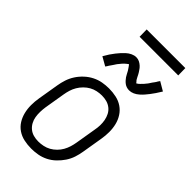

<svg xmlns="http://www.w3.org/2000/svg" viewBox="-277 -975 1054 1054"><g transform="rotate(45 250.0 -447.5)"><path d="M202 8Q173 8 145.5 2Q118 -4 96 -19Q74 -34 60 -56.5Q46 -79 39.5 -105.5Q33 -132 33 -160.5Q33 -189 38 -218L58 -338Q62 -363 70 -387.5Q78 -412 92.5 -434.5Q107 -457 127.5 -476Q148 -495 172 -507Q196 -519 221 -523.5Q246 -528 271 -528Q300 -528 327.5 -522Q355 -516 377 -501Q399 -486 413.5 -463.5Q428 -441 434.5 -414.5Q441 -388 441 -359.5Q441 -331 436 -302L416 -182Q412 -157 404 -132.5Q396 -108 381 -85.5Q366 -63 346 -44Q326 -25 302 -13Q278 -1 252.5 3.5Q227 8 202 8ZM202 -47Q220 -47 239.5 -51Q259 -55 276 -64.5Q293 -74 307.5 -88.5Q322 -103 331.5 -120Q341 -137 346.5 -155Q352 -173 355 -191L375 -311Q379 -331 379.5 -350.5Q380 -370 376.5 -388.5Q373 -407 364.5 -423.5Q356 -440 341.5 -451.5Q327 -463 309 -468Q291 -473 271 -473Q253 -473 234 -469Q215 -465 198 -455.5Q181 -446 166.5 -431.5Q152 -417 142 -400Q132 -383 126.5 -365Q121 -347 118 -329L98 -209Q95 -189 94.5 -169.5Q94 -150 97 -131.5Q100 -113 109 -96.5Q118 -80 132 -68.5Q146 -57 164 -52Q182 -47 202 -47ZM356 -598Q346 -598 336.5 -601Q327 -604 319.5 -609.5Q312 -615 305.5 -622Q299 -629 293.5 -637Q288 -645 284.5 -652.5Q281 -660 275.5 -669.5Q270 -679 264.5 -686Q259 -693 255 -699Q253 -699 250 -696.5Q247 -694 243.5 -691.5Q240 -689 236.5 -685.5Q233 -682 231 -680Q229 -678 226.5 -675.5Q224 -673 222 -670.5Q220 -668 218 -665.5Q216 -663 213.5 -660Q211 -657 208.5 -654Q206 -651 204 -647.5Q202 -644 199.5 -640.5Q197 -637 194.5 -633Q192 -629 189 -625Q186 -621 183 -616.5Q180 -612 177.5 -607.5Q175 -603 171 -598L120 -627Q130 -645 140 -660Q150 -675 160 -687.5Q170 -700 178.5 -709.5Q187 -719 199 -730Q211 -741 226 -748Q241 -755 256 -755Q263 -755 269 -753.5Q275 -752 280.5 -749.5Q286 -747 291.5 -743Q297 -739 301.5 -735Q306 -731 310 -726Q314 -721 317.5 -715.5Q321 -710 324.5 -705Q328 -700 330.5 -694.5Q333 -689 336.5 -682.5Q340 -676 343 -670.5Q346 -665 350 -661.5Q354 -658 356 -653Q358 -654 361.5 -656Q365 -658 368 -660.5Q371 -663 375 -667Q379 -671 380.5 -673Q382 -675 384.5 -677Q387 -679 389 -681.5Q391 -684 393 -686.5Q395 -689 397.5 -692Q400 -695 402.5 -698Q405 -701 407 -704.5Q409 -708 411.5 -711.5Q414 -715 416.5 -719Q419 -723 422.5 -727Q426 -731 428.5 -735.5Q431 -740 434 -745Q437 -750 441 -755L492 -725Q481 -707 471 -692Q461 -677 451.5 -665Q442 -653 433.5 -643Q425 -633 412.5 -622Q400 -611 385.5 -604.5Q371 -598 356 -598ZM189 -847 188 -903H488L489 -847Z"/></g></svg>

Font: Iosevka SS18 Light
Style: Italic
Weight: 300
Italic angle: -9°
Monospace: yes
Designer: Belleve Invis
Foundry: Belleve Invis
Version: Version 25.1.1; ttfautohint (v1.8.4)